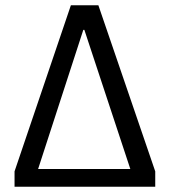

<svg xmlns="http://www.w3.org/2000/svg" viewBox="-20 -706 640 726"><path d="M35 0V-58L248 -686H352L567 -58V0ZM115 -39 87 -67H509L482 -39L299 -593H295Z"/></svg>

Font: Chivo Mono Light
Style: Regular
Weight: 300
Monospace: yes
Designer: Hector Gatti
Foundry: Omnibus-Type
Version: Version 1.008